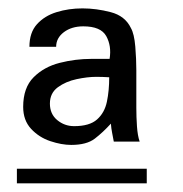

<svg xmlns="http://www.w3.org/2000/svg" viewBox="-20 -668 429 449"><path d="M246.1 -336.9Q244.1 -347.7 242.2 -357.4Q240.2 -367.2 239.3 -378.9Q220.7 -358.4 201.7 -343.8Q182.6 -329.1 146.5 -329.1Q124 -329.1 97.7 -337.9Q71.3 -346.7 52.7 -366.7Q34.2 -386.7 34.2 -418Q34.2 -462.9 58.6 -487.3Q83 -511.7 119.6 -521Q156.2 -530.3 193.4 -530.3Q204.1 -530.3 214.8 -530.3Q225.6 -530.3 236.3 -530.3Q241.2 -560.5 228.5 -583.5Q215.8 -606.4 174.8 -606.4Q147.5 -606.4 129.4 -592.8Q111.3 -579.1 111.3 -558.6H48.8Q48.8 -591.8 66.4 -611.3Q84 -630.9 112.3 -639.6Q140.6 -648.4 172.9 -648.4Q205.1 -648.4 238.8 -639.6Q272.5 -630.9 286.1 -602.5Q293.9 -588.9 296.4 -559.1Q298.8 -529.3 298.8 -503.9V-451.2Q298.8 -437.5 298.8 -416Q298.8 -394.5 300.3 -372.6Q301.8 -350.6 306.6 -336.9ZM19.5 -239.3V-273.4H323.2V-239.3ZM235.4 -487.3Q219.7 -488.3 205.1 -488.3Q184.6 -488.3 159.2 -482.9Q133.8 -477.5 115.2 -463.9Q96.7 -450.2 96.7 -425.8Q96.7 -401.4 113.8 -387.2Q130.9 -373 153.3 -373Q189.5 -373 207 -388.7Q224.6 -404.3 230 -430.2Q235.4 -456.1 235.4 -487.3Z"/></svg>

Font: Namkio Khamti Book
Style: Regular
Weight: 500
Designer: Debbi Hosken
Foundry: SIL International
Version: Version 3.917